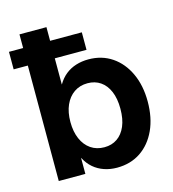

<svg xmlns="http://www.w3.org/2000/svg" viewBox="-128 -819 829 920"><g transform="rotate(-15 287.0 -359.0)"><path d="M339.8 10.7Q306.2 10.7 276.6 0.7Q247.1 -9.3 223.9 -29.1Q200.7 -48.8 185.1 -79.1H184.6V0H52.7V-727.5H186.5V-443.4H187Q203.6 -471.7 226.6 -490Q249.5 -508.3 278.3 -517.3Q307.1 -526.4 340.3 -526.4Q406.7 -526.4 456.8 -492.4Q506.8 -458.5 534.9 -397.9Q563 -337.4 563 -258.3Q563 -177.7 535.2 -117.2Q507.3 -56.6 457.3 -22.9Q407.2 10.7 339.8 10.7ZM306.6 -99.6Q343.3 -99.6 370.4 -118.2Q397.5 -136.7 412.6 -172.1Q427.7 -207.5 427.7 -258.3Q427.7 -309.1 412.6 -344.5Q397.5 -379.9 370.4 -398.4Q343.3 -417 306.6 -417Q268.1 -417 239.5 -397.2Q210.9 -377.4 195.3 -342Q179.7 -306.6 179.7 -258.3Q179.7 -210.4 195.3 -174.6Q210.9 -138.7 239.5 -119.1Q268.1 -99.6 306.6 -99.6ZM-17.6 -572.8V-659.7H343.8V-572.8Z"/></g></svg>

Font: Inter Cardless Display
Style: Bold
Weight: 700
Designer: Rasmus Andersson
Foundry: rsms
Version: Version 4.001;git-9221beed3